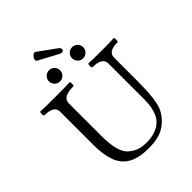

<svg xmlns="http://www.w3.org/2000/svg" viewBox="-268 -1112 1268 1268"><g transform="rotate(-45 365.5 -478.0)"><path d="M28.3 0ZM416.5 -874Q420.9 -870.6 423.8 -865.5Q426.8 -860.4 426.8 -855Q426.8 -848.6 421.1 -844Q415.5 -839.4 408.7 -839.4Q401.9 -839.4 393.6 -843.8L256.3 -917.5Q253.4 -918.5 251.2 -922.1Q249 -925.8 249 -930.2Q249 -939 256.3 -950Q263.7 -960.9 270.5 -964.8Q277.3 -968.8 281.7 -968.8Q285.6 -968.8 289.1 -966.3ZM318.4 -765.6Q318.4 -744.1 303.2 -728.8Q288.1 -713.4 266.6 -713.4Q245.1 -713.4 229.7 -728.8Q214.4 -744.1 214.4 -765.6Q214.4 -787.1 229.7 -802.2Q245.1 -817.4 266.6 -817.4Q288.1 -817.4 303.2 -802.2Q318.4 -787.1 318.4 -765.6ZM534.2 -765.6Q534.2 -744.1 518.8 -728.8Q503.4 -713.4 481.9 -713.4Q460.4 -713.4 445.3 -728.8Q430.2 -744.1 430.2 -765.6Q430.2 -787.1 445.3 -802.2Q460.4 -817.4 481.9 -817.4Q503.4 -817.4 518.8 -802.2Q534.2 -787.1 534.2 -765.6ZM125 -263.2V-572.3Q125 -628.4 34.7 -628.4Q28.3 -628.4 28.3 -647Q28.3 -665.5 34.7 -665.5Q56.2 -663.1 169.4 -663.1Q282.7 -663.1 305.2 -665.5Q311.5 -665.5 311.5 -647Q311.5 -628.4 305.2 -628.4Q204.6 -628.4 204.6 -572.3V-264.2Q204.6 -117.2 255.6 -70.3Q306.6 -23.4 382.3 -23.4Q476.6 -23.4 526.1 -72.5Q575.7 -121.6 575.7 -237.8V-572.3Q575.7 -628.4 483.9 -628.4Q477.5 -628.4 477.5 -647Q477.5 -665.5 483.9 -665.5Q505.9 -663.1 600.6 -663.1Q695.3 -663.1 717.3 -665.5Q723.6 -665.5 723.6 -647Q723.6 -628.4 717.3 -628.4Q629.4 -628.4 629.4 -572.3V-356Q629.4 -184.1 603.8 -123.8Q578.1 -63.5 522.7 -25.1Q467.3 13.2 370.1 13.2Q276.9 13.2 223.4 -17.3Q169.9 -47.9 147.5 -109.1Q125 -170.4 125 -263.2Z"/></g></svg>

Font: Junicode
Style: Regular
Weight: 400
Designer: Peter S. Baker
Foundry: Briery Creek Software
Version: Version 0.7.2